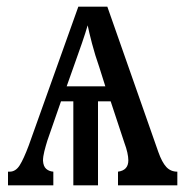

<svg xmlns="http://www.w3.org/2000/svg" viewBox="-20 -556 557 576"><path d="M4 0V-41H9Q27 -41 39 -60Q51 -79 66 -119L215 -536H302L455 -100Q466 -69 479 -55Q492 -41 512 -41V0H334V-41Q365 -45 365 -75Q365 -85 362 -98.5Q359 -112 353 -128L312 -252H274V0H200V-252H163L122 -134Q117 -118 113 -102Q109 -86 109 -74Q110 -57 118.5 -49.5Q127 -42 140 -41V0ZM180 -297H296L278 -354Q265 -391 256 -425.5Q247 -460 243 -480Q237 -459 226 -427Q215 -395 202 -359Z"/></svg>

Font: Noto Serif Condensed
Style: Regular
Weight: 400
Width: 3
Designer: Monotype Design Team
Foundry: Monotype Imaging Inc.
Version: Version 2.013; ttfautohint (v1.8.4.7-5d5b)